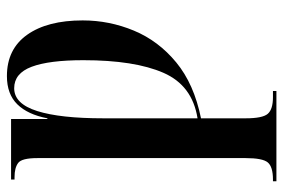

<svg xmlns="http://www.w3.org/2000/svg" viewBox="-152 -436 819 555"><g transform="rotate(-90 257.5 -158.5)"><path d="M11 231V221H16Q53 221 65.5 206Q78 191 78 142V-460Q78 -505 64 -515.5Q50 -526 23 -526H16V-536H191V-431H193Q204 -488 233.5 -518Q263 -548 315 -548Q393 -548 434.5 -489.5Q476 -431 476 -329Q476 -252 446.5 -181Q417 -110 354.5 -58.5Q292 -7 193 13V142Q193 191 206 206Q219 221 254 221H272V231ZM193 3Q288 -12 324.5 -95.5Q361 -179 361 -327Q361 -426 342 -476.5Q323 -527 280 -527Q235 -527 214 -460.5Q193 -394 193 -269Z"/></g></svg>

Font: Noto Serif Display ExtraCondensed SemiBold
Style: Regular
Weight: 600
Width: 2
Designer: Monotype Design Team
Foundry: Monotype Imaging Inc.
Version: Version 2.009